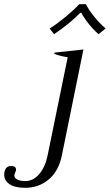

<svg xmlns="http://www.w3.org/2000/svg" viewBox="-139 -740 524 916"><path d="M98 -604Q133 -626 172.5 -658.5Q212 -691 239 -720H271Q286 -690 312.5 -658Q339 -626 365 -604L331 -577Q307 -598 284.5 -626Q262 -654 249 -679H244Q219 -653 185 -625.5Q151 -598 119 -577ZM-119 93Q-119 74 -110.5 63Q-102 52 -86 52Q-73 52 -67 57.5Q-61 63 -63 74Q-64 78 -66.5 83Q-69 88 -70 92Q-73 108 -57.5 116Q-42 124 -20 124Q20 124 48.5 90Q77 56 88 2L184 -467Q149 -472 120 -483L121 -489L259 -504L156 2Q141 76 93.5 116Q46 156 -19 156Q-68 156 -93.5 138.5Q-119 121 -119 93Z"/></svg>

Font: Trirong Light
Style: Italic
Weight: 300
Italic angle: -12°
Designer: Katatrad Team
Foundry: CadsonDemak
Version: Version 1.001